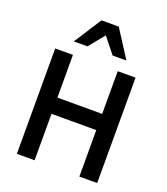

<svg xmlns="http://www.w3.org/2000/svg" viewBox="-164 -1043 1006 1157"><g transform="rotate(20 338.5 -465.0)"><path d="M481.9 0V-297.9H194.8V0H81.1V-675.8H194.8V-401.9H481.9V-675.8H596.2V0ZM420.9 -753.9 340.8 -854 259.3 -753.9H171.9L285.2 -930.2H396L509.3 -753.9Z"/></g></svg>

Font: Lorenzo Sans Medium
Style: Regular
Weight: 500
Foundry: Intel Corporation
Version: Version 1.00; ttfautohint (v1.5)